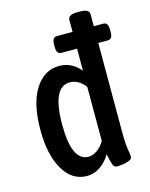

<svg xmlns="http://www.w3.org/2000/svg" viewBox="-115 -827 710 908"><g transform="rotate(-15 240.5 -373.0)"><path d="M198 7Q125 7 82.5 -65.5Q40 -138 40 -259Q40 -389 85 -459.5Q130 -530 203 -530Q238 -530 263.5 -515.5Q289 -501 307 -479V-587H230Q207 -587 207 -621V-635Q207 -669 230 -669H307V-727Q307 -753 351 -753H367Q411 -753 411 -727V-669H458Q481 -669 481 -635V-621Q481 -587 458 -587H411V-156Q411 -93 416 -65Q421 -37 421 -27Q421 -17 407 -11Q393 -5 375 -2.5Q357 0 347 0Q332 0 326.5 -14.5Q321 -29 313 -68Q292 -33 262 -13Q232 7 198 7ZM228 -79Q249 -79 270.5 -94Q292 -109 307 -135V-400Q275 -442 232 -442Q146 -442 146 -258Q146 -79 228 -79Z"/></g></svg>

Font: Asap Condensed Medium
Style: Regular
Weight: 500
Width: 3
Designer: Pablo Cosgaya
Foundry: Omnibus-Type
Version: Version 3.001; ttfautohint (v1.8.4.7-5d5b)